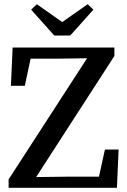

<svg xmlns="http://www.w3.org/2000/svg" viewBox="-20 -893 605 913"><path d="M21 0V-40L409 -639L398 -596V-616L248 -614H94L132 -644L98 -485H32L40 -667H524V-627L137 -28L148 -69V-51L311 -53H483L444 -23L479 -182H544L536 0ZM155 -873 319 -758H233L397 -873L424 -847L314 -724H238L128 -847Z"/></svg>

Font: Source Serif 4 18pt Medium
Style: Regular
Weight: 500
Designer: Frank Grießhammer
Foundry: Adobe Systems Incorporated
Version: Version 4.004;hotconv 1.0.116;makeotfexe 2.5.65601